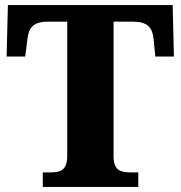

<svg xmlns="http://www.w3.org/2000/svg" viewBox="-20 -734 709 754"><path d="M148 0H523V-57H492C454 -57 426 -65 426 -120V-649H500C560 -649 578 -626 583 -582L590 -512H663L658 -714H11L6 -512H79L88 -582C93 -626 111 -649 170 -649H244V-122C244 -65 217 -57 178 -57H148Z"/></svg>

Font: Noto Serif Malayalam ExtraBold
Style: Regular
Weight: 800
Designer: Indian type Foundry, Jelle Bosma, Monotype Design Team
Foundry: Monotype Imaging Inc.
Version: Version 2.104